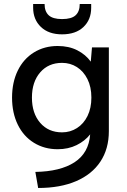

<svg xmlns="http://www.w3.org/2000/svg" viewBox="-20 -736 632 956"><path d="M429 -67Q403 -34 361.5 -13.5Q320 7 267 7Q201 7 149 -25Q97 -57 68.5 -115.5Q40 -174 40 -250Q40 -326 68.5 -384.5Q97 -443 149 -475Q201 -507 267 -507Q323 -507 365 -485.5Q407 -464 432 -429L438 -500H522V-83Q522 5 480 68.5Q438 132 359 166Q280 200 170 200L156 120Q280 118 351 72Q422 26 429 -67ZM435 -250Q435 -303 415.5 -342Q396 -381 363 -402Q330 -423 289 -423Q221 -423 180 -375.5Q139 -328 139 -250Q139 -172 180 -124.5Q221 -77 289 -77Q330 -77 363.5 -98.5Q397 -120 416 -159Q435 -198 435 -250ZM145 -698V-716H202Q202 -679 222.5 -660Q243 -641 289 -641Q336 -641 356.5 -660Q377 -679 377 -716H434V-697Q434 -638 395.5 -601.5Q357 -565 289 -565Q222 -565 183.5 -602Q145 -639 145 -698Z"/></svg>

Font: AF Albert Sans Medium
Style: Regular
Weight: 500
Designer: Andreas Rasmussen
Foundry: a.Foundry
Version: Version 1.300;Glyphs 3.2 (3231)